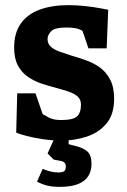

<svg xmlns="http://www.w3.org/2000/svg" viewBox="-20 -531 494 747"><path d="M221 16Q184 16 147 10.5Q110 5 82 -2.5Q54 -10 43 -15L47 -168H118L146 -87Q152 -83 170 -73.5Q188 -64 217 -64Q264 -64 279.5 -78Q295 -92 295 -124Q295 -144 282 -155.5Q269 -167 247 -174.5Q225 -182 199 -189Q171 -196 142.5 -205.5Q114 -215 89.5 -231.5Q65 -248 50 -275.5Q35 -303 35 -346Q35 -403 61 -439.5Q87 -476 134.5 -493.5Q182 -511 246 -511Q278 -511 310 -507.5Q342 -504 367 -499.5Q392 -495 401 -493L395 -343H324L301 -411Q287 -419 272 -421.5Q257 -424 240 -424Q193 -424 179 -409.5Q165 -395 165 -379Q165 -361 177.5 -349.5Q190 -338 211 -330.5Q232 -323 257 -315Q285 -307 314.5 -296.5Q344 -286 368.5 -268.5Q393 -251 408.5 -221.5Q424 -192 424 -147Q424 -85 393.5 -49.5Q363 -14 316 1Q269 16 221 16ZM212 196Q183 196 163.5 191Q144 186 124 176L146 126Q166 134 179.5 137Q193 140 209 140Q220 140 228 136Q236 132 236 116Q236 108 231.5 102.5Q227 97 216 95L189 90L165 66L195 0H247V30L270 36Q302 43 319 57.5Q336 72 336 107Q336 134 323.5 154Q311 174 284 185Q257 196 212 196Z"/></svg>

Font: Faustina ExtraBold
Style: Regular
Weight: 800
Designer: Alfonso Garcia
Foundry: http://www.omnibus-type.com
Version: Version 1.200